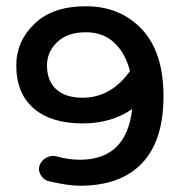

<svg xmlns="http://www.w3.org/2000/svg" viewBox="-20 -577 583 613"><path d="M235 16Q198 16 138 2Q121 -1 111 -16.5Q101 -32 106 -48Q111 -64 127 -73Q143 -82 160 -78Q198 -67 235 -67Q384 -67 402 -229Q336 -183 244 -183Q143 -183 87.5 -231Q32 -279 32 -368Q32 -445 90 -501Q148 -557 254 -557Q364 -557 433 -483.5Q502 -410 502 -270Q502 -128 433.5 -56Q365 16 235 16ZM244 -265Q334 -265 395 -350Q380 -408 344.5 -441Q309 -474 254 -474Q195 -474 162.5 -442.5Q130 -411 130 -368Q130 -319 159.5 -292Q189 -265 244 -265Z"/></svg>

Font: Hoogli
Style: Bold
Weight: 700
Designer: Anand Singh Naorem
Foundry: Brand New Type
Version: Version 1.00 b007